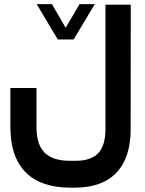

<svg xmlns="http://www.w3.org/2000/svg" viewBox="-20 -673 691 912"><path d="M252.9 -487.8 158.7 -646 154.3 -653.3H163.1H223.6H226.6L228 -650.9L292 -541L356.4 -650.9L357.9 -653.3H360.8H421.4H430.2L425.8 -646L331.1 -487.8L329.6 -485.4H326.7H257.3H254.4ZM153.3 -69.3Q153.3 13.7 191.9 52.2Q230.5 90.8 313 90.8H338.9Q412.6 90.8 446.8 54.4Q481 18.1 481 -61.5V-631.3V-650.9H500.5H581.5H601.1V-631.3L600.6 -59.6Q600.6 76.2 533 147.2Q465.3 218.3 335.4 218.3H313Q173.8 218.3 101.6 145Q29.3 71.8 29.3 -68.8V-235.4V-254.9H48.8H133.8H153.3V-235.4Z"/></svg>

Font: Shabnam FD-WOL
Style: Bold-FD-WOL
Weight: 700
Foundry: DejaVu fonts team - Redesigned by Saber Rastikerdar - Based on Vazir font
Version: Version 5.0.0